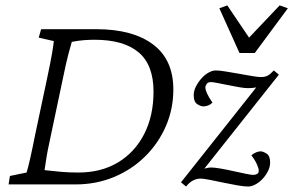

<svg xmlns="http://www.w3.org/2000/svg" viewBox="-20 -681 1083 709"><path d="M131.8 -573.2H335.9Q469.7 -573.2 544.9 -517.1Q620.1 -460.9 620.1 -350.6Q620.1 -279.3 592.8 -215.8Q565.4 -152.3 516.1 -103.5Q466.8 -54.7 400.9 -27.3Q335 0 258.8 0H11.7L16.6 -31.2L78.1 -43.9Q83 -58.6 91.3 -95.2Q99.6 -131.8 109.4 -181.6L152.3 -383.8Q167 -453.1 172.4 -484.9Q177.7 -516.6 178.7 -529.3L123 -542ZM245.1 -526.4Q241.2 -512.7 232.9 -482.4Q224.6 -452.1 210.9 -384.8L168 -181.6Q161.1 -150.4 156.7 -127.9Q152.3 -105.5 149.9 -87.9Q147.5 -70.3 144.5 -52.7Q178.7 -48.8 206.5 -46.4Q234.4 -43.9 269.5 -43.9Q353.5 -43.9 415.5 -81.1Q477.5 -118.2 512.2 -185.5Q546.9 -252.9 546.9 -342.8Q546.9 -441.4 491.7 -487.8Q436.5 -534.2 329.1 -534.2Q309.6 -534.2 290 -532.7Q270.5 -531.2 245.1 -526.4ZM721.7 -42 713.9 -45.9Q727.5 -56.6 739.3 -59.6Q751 -62.5 759.8 -62.5Q771.5 -62.5 794.4 -58.6Q817.4 -54.7 843.3 -48.8Q869.1 -43 888.7 -39.1Q908.2 -35.2 914.1 -35.2Q922.9 -35.2 929.2 -38.6Q935.5 -42 935.5 -50.8Q935.5 -58.6 928.7 -74.2Q921.9 -89.8 908.2 -107.4Q917 -115.2 926.3 -118.7Q935.5 -122.1 942.4 -122.1Q951.2 -122.1 964.4 -113.8Q977.5 -105.5 977.5 -81.1Q977.5 -64.5 969.2 -48.3Q960.9 -32.2 948.7 -19.5Q936.5 -6.8 922.4 0.5Q908.2 7.8 896.5 7.8Q881.8 7.8 856.4 3.4Q831.1 -1 803.7 -6.8Q776.4 -12.7 753.4 -17.1Q730.5 -21.5 721.7 -21.5Q706.1 -21.5 692.9 -14.6Q679.7 -7.8 667 7.8L648.4 -7.8L936.5 -371.1L947.3 -367.2Q940.4 -361.3 927.2 -358.4Q914.1 -355.5 894.5 -355.5Q883.8 -355.5 863.8 -358.9Q843.8 -362.3 822.3 -366.7Q800.8 -371.1 783.2 -374.5Q765.6 -377.9 758.8 -377.9Q748 -377.9 743.2 -371.1Q738.3 -364.3 738.3 -357.4Q738.3 -350.6 743.7 -337.9Q749 -325.2 764.6 -301.8Q755.9 -293.9 747.1 -291Q738.3 -288.1 730.5 -288.1Q721.7 -288.1 708.5 -296.4Q695.3 -304.7 695.3 -329.1Q695.3 -345.7 703.6 -361.8Q711.9 -377.9 724.1 -391.6Q736.3 -405.3 750.5 -413.1Q764.6 -420.9 776.4 -420.9Q790 -420.9 813.5 -417Q836.9 -413.1 862.3 -408.7Q887.7 -404.3 909.7 -400.4Q931.6 -396.5 943.4 -396.5Q959 -396.5 968.8 -401.9Q978.5 -407.2 991.2 -420.9L1009.8 -405.3ZM790 -650.4 819.3 -661.1 922.9 -507.8H867.2L1012.7 -661.1L1043 -650.4L920.9 -485.4H864.3Z"/></svg>

Font: Crimson Pro ExtraLight
Style: Italic
Weight: 250
Italic angle: -12°
Designer: Jacques Le Bailly
Foundry: Baron von Fonthausen
Version: Version 1.003